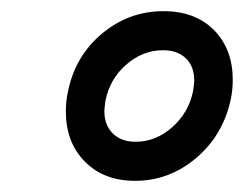

<svg xmlns="http://www.w3.org/2000/svg" viewBox="-20 -720 437 344"><path d="M98 -520Q98 -540 102 -557Q115 -620 163 -660Q211 -700 273 -700Q330 -700 363.5 -666Q397 -632 397 -577Q397 -557 393 -540Q379 -477 331 -436.5Q283 -396 222 -396Q166 -396 132 -430.5Q98 -465 98 -520ZM326 -557Q328 -571 328 -576Q328 -601 313 -615.5Q298 -630 272 -630Q236 -630 206.5 -604.5Q177 -579 169 -540Q167 -526 167 -521Q167 -496 182 -481Q197 -466 223 -466Q259 -466 288.5 -492Q318 -518 326 -557Z"/></svg>

Font: Decalotype Medium Italic
Style: Regular
Weight: 500
Italic angle: -12°
Designer: Alfredo Marco Pradil
Foundry: Alfredo Marco Pradil
Version: Version 1.0